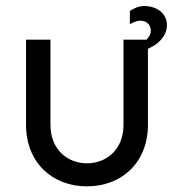

<svg xmlns="http://www.w3.org/2000/svg" viewBox="-20 -623 591 652"><path d="M399.4 -488.3V-199.2C399.4 -114.3 340.8 -68.4 275.4 -68.4C210 -68.4 151.4 -114.3 151.4 -199.2V-488.3H68.4V-199.2C68.4 -70.3 158.2 9.8 275.4 9.8C392.6 9.8 482.4 -70.3 482.4 -199.2V-457C488.3 -460 495.1 -463.9 503.9 -468.8C526.4 -483.4 546.9 -506.8 546.9 -537.1C546.9 -580.1 509.8 -602.5 469.7 -602.5C446.3 -602.5 429.7 -590.8 420.9 -585.9V-541C431.6 -545.9 441.4 -552.7 457 -552.7C479.5 -552.7 492.2 -537.1 492.2 -518.6C492.2 -508.8 488.3 -500 480.5 -492.2C479.5 -491.2 478.5 -489.3 477.5 -488.3Z"/></svg>

Font: Sen-gleads
Style: Regular
Weight: 400
Designer: Kosal Sen, Philatype
Foundry: Philatype
Version: Version 1.004; ttfautohint (v1.8.3)